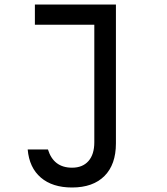

<svg xmlns="http://www.w3.org/2000/svg" viewBox="-20 -618 740 853"><path d="M135 -598H495V19Q495 113 444 164Q393 215 300 215Q213 215 161.5 171Q110 127 103 46H193Q218 127 300 127Q347 127 373 97.5Q399 68 399 14V-508H135Z"/></svg>

Font: Martian Mono Light
Style: Regular
Weight: 300
Monospace: yes
Designer: Roman Shamin
Foundry: Evil Martians
Version: Version 1.000; ttfautohint (v1.8.4.7-5d5b)